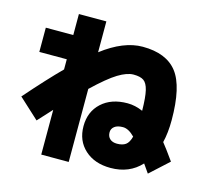

<svg xmlns="http://www.w3.org/2000/svg" viewBox="-120 -939 1240 1148"><g transform="rotate(15 500.0 -365.0)"><path d="M650 -710Q797 -710 863.5 -624Q930 -538 930 -330Q930 -252 915 -191Q938 -163 990 -90L875 15Q868 5 855.5 -13Q843 -31 838 -38Q766 40 650 40Q551 40 490.5 -15Q430 -70 430 -160Q430 -250 490 -305Q550 -360 650 -360Q697 -360 745 -339Q744 -423 734 -464.5Q724 -506 703 -520.5Q682 -535 640 -535Q600 -535 545 -501.5Q490 -468 400 -382V70H230V-207Q172 -144 150 -120L25 -235Q146 -373 230 -457V-520H60V-670H230V-800H400V-609Q532 -710 650 -710ZM733 -176Q695 -215 660 -215Q626 -215 608 -201Q590 -187 590 -165Q590 -139 606 -124.5Q622 -110 650 -110Q684 -110 703.5 -124Q723 -138 733 -176Z"/></g></svg>

Font: M PLUS 1p Black
Style: Regular
Weight: 900
Version: Version 1.061